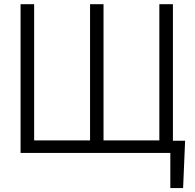

<svg xmlns="http://www.w3.org/2000/svg" viewBox="-20 -748 952 939"><path d="M885.3 -59.6 875.5 171.9H813V0H745.6V-59.6ZM80.6 -727.5H147V-61.5H420.4V-727.5H486.3V-61.5H759.3V-727.5H825.7V0H80.6Z"/></svg>

Font: Inter Tight Light
Style: Regular
Weight: 300
Designer: Rasmus Andersson
Foundry: rsms
Version: Version 3.004